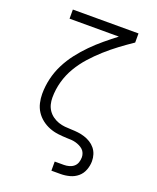

<svg xmlns="http://www.w3.org/2000/svg" viewBox="-170 -835 940 1149"><g transform="rotate(20 300.0 -260.0)"><path d="M300 215V157H359Q375 157 391.5 152.5Q408 148 420.5 137.5Q433 127 438.5 111Q444 95 444 78Q444 65 439 52Q434 39 424 30Q414 21 401.5 15Q389 9 376 5.5Q363 2 349 1Q335 0 322 0H321Q292 -1 263.5 -4.5Q235 -8 208 -18.5Q181 -29 158 -47Q135 -65 119.5 -89Q104 -113 97.5 -141.5Q91 -170 91 -198Q91 -248 102.5 -296.5Q114 -345 136.5 -389.5Q159 -434 189.5 -473.5Q220 -513 255 -548.5Q290 -584 328 -615.5Q366 -647 405 -677H91V-735H509V-677Q466 -648 424.5 -617Q383 -586 344.5 -551.5Q306 -517 271.5 -478.5Q237 -440 210.5 -395.5Q184 -351 170 -300.5Q156 -250 156 -198Q156 -177 161 -156.5Q166 -136 178 -118.5Q190 -101 207.5 -88.5Q225 -76 245 -69Q265 -62 286.5 -60Q308 -58 329 -57.5Q350 -57 371 -54.5Q392 -52 412.5 -45.5Q433 -39 451 -28Q469 -17 482.5 -0.5Q496 16 502.5 36.5Q509 57 509 79Q509 107 498.5 135Q488 163 466 181.5Q444 200 415.5 207.5Q387 215 359 215Z"/></g></svg>

Font: Iosevka Aile Custom Light
Style: Regular
Weight: 300
Designer: Belleve Invis
Foundry: Belleve Invis
Version: Version 17.0.2; ttfautohint (v1.8.3)